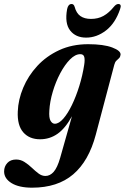

<svg xmlns="http://www.w3.org/2000/svg" viewBox="-75 -668 607 934"><path d="M391 -13Q357 115.5 281 180.2Q205 245 81 245Q17.5 245 -18.8 222.8Q-55 200.5 -55 166Q-55 142 -39.5 125Q-24 108 3.5 108Q25.5 108 44.2 120Q63 132 79.8 148Q96.5 164 112.5 176Q128.5 188 146 188Q168.5 188 186.2 167.8Q204 147.5 217.5 100.5L275 -102.5Q243 -44 205 -17.2Q167 9.5 120 9.5Q67.5 9.5 38 -24.5Q8.5 -58.5 11.5 -125.5Q13.5 -183 37.8 -241Q62 -299 106.2 -347Q150.5 -395 213 -424Q275.5 -453 354 -453Q428.5 -453 471 -437Q513.5 -421 511.5 -401.5Q510 -390.5 504 -384.8Q498 -379 491.2 -372.8Q484.5 -366.5 481 -353ZM165 -130Q162.5 -94.5 171 -80.2Q179.5 -66 191.5 -66Q211.5 -66 233.2 -91Q255 -116 275 -157.5Q295 -199 310.8 -249.8Q326.5 -300.5 334.5 -352Q338.5 -376.5 335 -390.5Q331.5 -404.5 315.5 -404.5Q291 -404.5 265.5 -378.8Q240 -353 218 -311.5Q196 -270 181.8 -222.2Q167.5 -174.5 165 -130ZM367.5 -576Q402 -576 428.2 -590.5Q454.5 -605 479 -635Q490 -648.5 500.5 -648.5Q518.5 -648.5 509 -623Q486 -555 440.8 -520Q395.5 -485 344 -485Q293 -485 266 -520Q239 -555 251.5 -623.5Q256.5 -648.5 273.5 -648.5Q284 -648.5 288 -635Q296.5 -603.5 316.2 -589.8Q336 -576 367.5 -576Z"/></svg>

Font: Fraunces 144pt Soft
Style: Bold Italic
Weight: 700
Italic angle: -16°
Version: Version 1.000;[b76b70a41]